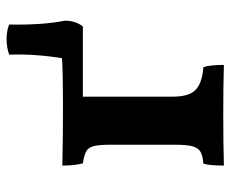

<svg xmlns="http://www.w3.org/2000/svg" viewBox="-80 -636 718 599"><g transform="rotate(-90 279.5 -337.0)"><path d="M514 -494Q514 -461 496 -438H277V-156Q277 -108 297.5 -87Q318 -66 369 -62Q376 -41 376 2Q312 0 224 0Q134 0 62 2Q62 -44 68 -62Q93 -64 105 -71Q117 -78 122 -95.5Q127 -113 127 -150V-352Q127 -388 122.5 -404.5Q118 -421 106.5 -427.5Q95 -434 69 -438Q62 -462 62 -502Q152 -500 253 -500Q349 -500 397 -503Q411 -591 408 -668Q432 -676 457 -676Q481 -676 502 -668Q500 -563 514 -494Z"/></g></svg>

Font: Vollkorn SC
Style: Bold
Weight: 700
Designer: Friedrich Althausen
Foundry: Friedrich Althausen
Version: Version 4.015